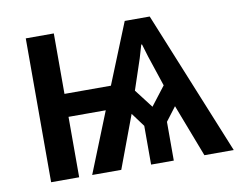

<svg xmlns="http://www.w3.org/2000/svg" viewBox="-65 -637 906 724"><g transform="rotate(-10 388.0 -275.5)"><path d="M446.3 -285.2 501 -213.9 556.6 -286.1 517.6 -403.3 502.9 -452.1H500L485.4 -402.3ZM360.4 -319.3 454.1 -550.8H549.8L774.4 0H662.1L585 -201.2L544.9 -148.4V0H458V-148.4L418.9 -201.2L343.8 0H232.4L325.2 -231.4H182.6V0H75.2V-550.8H182.6V-319.3Z"/></g></svg>

Font: Gothic A1 SemiBold
Style: Regular
Weight: 600
Version: Version 2.50